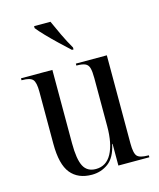

<svg xmlns="http://www.w3.org/2000/svg" viewBox="-116 -848 779 940"><g transform="rotate(-15 274.0 -378.0)"><path d="M233 10Q163 10 126 -35.5Q89 -81 89 -185V-449Q89 -496 76 -511Q63 -526 22 -526H19V-536H178V-164Q178 -83 196.5 -47.5Q215 -12 259 -12Q312 -12 339 -62Q366 -112 366 -200V-444Q366 -478 361 -495.5Q356 -513 341.5 -519.5Q327 -526 299 -526H297V-536H454V-89Q454 -39 467.5 -24.5Q481 -10 523 -10H526V0H369V-110H367Q353 -44 316.5 -17Q280 10 233 10ZM296 -606Q273 -627 243 -655.5Q213 -684 186.5 -711.5Q160 -739 147 -756V-766H230Q245 -732 264 -692Q283 -652 304 -616V-606Z"/></g></svg>

Font: Noto Serif Display Condensed
Style: Regular
Weight: 400
Width: 3
Designer: Monotype Design Team
Foundry: Monotype Imaging Inc.
Version: Version 2.009